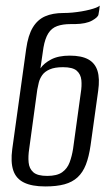

<svg xmlns="http://www.w3.org/2000/svg" viewBox="-20 -664 402 691"><path d="M142.9 7Q94.6 7 66.1 -7.1Q37.6 -21.1 27.7 -50.9Q17.8 -80.7 24.1 -127.4L74.2 -487.9Q81.2 -537.5 98.2 -565.4Q115.2 -593.4 142.5 -605.3Q169.7 -617.2 208.2 -617.2Q224.2 -617.2 241.1 -618.8Q258 -620.5 273.7 -623.1Q289.5 -625.8 303.1 -629.3Q316.7 -632.8 325.9 -636.4Q335 -640 338.9 -643.8Q338.3 -636.9 337.4 -629.5Q336.5 -622.1 334.5 -612.4Q333.6 -602.5 311.8 -590.2Q290 -577.9 249.5 -577.3H233.8Q205.6 -577.3 185.7 -570.1Q165.7 -562.9 154 -544.3Q142.2 -525.8 136.4 -492.8L125.5 -418Q138 -436.3 163.9 -450Q189.9 -463.8 231.2 -463.8Q273.3 -463.8 297.8 -450.3Q322.3 -436.7 330.9 -409Q339.6 -381.2 333.3 -336.9L306 -141.2Q300.1 -99.8 289.1 -71.6Q278.1 -43.4 259.2 -25.9Q240.2 -8.4 211.9 -0.7Q183.6 7 142.9 7ZM149.8 -30.9Q185 -30.9 203.6 -44Q222.2 -57.2 230.5 -79.5Q238.8 -101.8 243 -128.5L270.7 -329.6Q274.9 -355.1 272.8 -375.8Q270.7 -396.6 256.3 -409.4Q241.9 -422.2 206.7 -422.2Q177.1 -422.2 159 -414.3Q140.9 -406.4 132 -393.7Q123.1 -380.9 119.7 -367.2Q116.2 -353.5 114.2 -341.7L85.1 -128.5Q80.9 -101.8 83 -79.5Q85.1 -57.2 100 -44Q114.9 -30.9 149.8 -30.9Z"/></svg>

Font: Alumni Sans SC Thin
Style: Italic
Weight: 100
Italic angle: -8°
Designer: Robert E. Leuschke
Foundry: Robert E. Leuschke
Version: Version 1.016